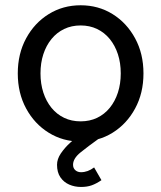

<svg xmlns="http://www.w3.org/2000/svg" viewBox="-20 -538 624 743"><path d="M136.7 -253.9Q136.7 -294.4 147.7 -328.1Q158.7 -361.8 179.2 -387Q199.7 -412.1 228.3 -425.8Q256.8 -439.5 292 -439.5Q327.1 -439.5 355.7 -425.8Q384.3 -412.1 404.8 -387Q425.3 -361.8 436.3 -328.1Q447.3 -294.4 447.3 -253.9Q447.3 -213.9 436.3 -179.9Q425.3 -146 404.8 -120.8Q384.3 -95.7 355.7 -82Q327.1 -68.4 292 -68.4Q256.8 -68.4 228.3 -82Q199.7 -95.7 179.2 -120.8Q158.7 -146 147.7 -179.9Q136.7 -213.9 136.7 -253.9ZM48.8 -253.9Q48.8 -177.7 81.1 -118.2Q113.3 -58.6 168.5 -24.4Q223.6 9.8 292 9.8Q360.8 9.8 415.8 -24.4Q470.7 -58.6 502.9 -118.2Q535.2 -177.7 535.2 -253.9Q535.2 -330.1 502.9 -389.6Q470.7 -449.2 415.8 -483.4Q360.8 -517.6 292 -517.6Q223.6 -517.6 168.5 -483.4Q113.3 -449.2 81.1 -389.6Q48.8 -330.1 48.8 -253.9ZM344.2 109.9Q332 119.1 319.3 123.8Q306.6 128.4 293.5 128.4Q280.3 128.4 271.5 120.6Q262.7 112.8 262.7 99.6Q262.7 75.2 291.7 51.8Q320.8 28.3 360.4 0L321.3 -39.1Q311 -32.7 291.5 -18.6Q272 -4.4 251 14.9Q230 34.2 215.3 55.9Q200.7 77.6 200.7 99.6Q200.7 128.9 213.6 147.9Q226.6 167 247.8 176.3Q269 185.5 293.5 185.5Q316.9 185.5 334.7 179.2Q352.5 172.9 372.6 159.2Z"/></svg>

Font: Giphurs SC
Style: Regular
Weight: 400
Version: Version 0.920